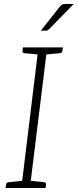

<svg xmlns="http://www.w3.org/2000/svg" viewBox="-20 -944 390 964"><path d="M87 0 173 -706H217L130 0ZM8 0 11 -18Q11 -23 14.5 -26Q18 -29 22 -29L99 -37L100 0ZM118 0 126 -37 202 -29Q206 -29 209 -26Q212 -23 211 -18L209 0ZM186 -706 177 -670 102 -677Q97 -678 94.5 -680.5Q92 -683 93 -688L95 -706ZM296 -706 293 -688Q293 -683 289.5 -680.5Q286 -678 282 -677L204 -670V-706ZM309 -924H350L227 -798Q223 -794 219 -792Q215 -790 209 -790H185L279 -909Q286 -918 292 -921Q298 -924 309 -924Z"/></svg>

Font: Aleo ExtraLight
Style: Italic
Weight: 250
Italic angle: -7°
Designer: Alessio Laiso
Foundry: Alessio Laiso
Version: Version 2.001;gftools[0.9.29]